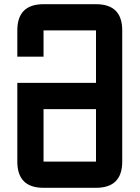

<svg xmlns="http://www.w3.org/2000/svg" viewBox="-20 -895 665 915"><path d="M437.5 -125V-375H187.5V-125ZM437.5 0H187.5Q62.5 0 62.5 -125V-500H437.5V-750H187.5V-625H62.5V-750Q62.5 -875 187.5 -875H437.5Q562.5 -875 562.5 -750V-125Q562.5 0 437.5 0Z"/></svg>

Font: Oldtimer
Style: Regular
Weight: 400
Designer: GGBotNet
Foundry: GGBotNet
Version: 1.00